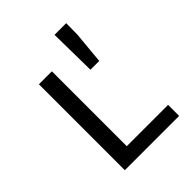

<svg xmlns="http://www.w3.org/2000/svg" viewBox="-218 -910 1035 1035"><g transform="rotate(-45 300.0 -392.0)"><path d="M127 0V-655H226V-84H541V0ZM379 -514 375 -784H464L463 -698L446 -514Z"/></g></svg>

Font: SauceCodePro Nerd Font Mono
Style: Regular
Weight: 500
Monospace: yes
Designer: Paul D. Hunt, Teo Tuominen
Foundry: Adobe Systems Incorporated
Version: Version 2.030;PS 1.000;hotconv 16.6.51;makeotf.lib2.5.65220;